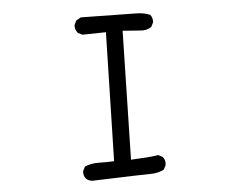

<svg xmlns="http://www.w3.org/2000/svg" viewBox="-52 -793 1104 871"><g transform="rotate(-5 500.0 -357.5)"><path d="M333 14Q317 12 306 2Q294 -12 296 -33L306 -53Q335 -66 371 -65Q407 -64 440 -66L454 -652L347 -650L327 -660Q313 -676 315 -697L325 -717L347 -729Q565 -725 598.5 -725Q632 -725 661 -713Q673 -699 671 -678L661 -658Q640 -643 610 -646L530 -652L517 -66Q562 -68 589 -70Q616 -72 642 -76L661 -66Q675 -51 671 -27L661 -8Q634 6 600.5 6Q567 6 333 14Z"/></g></svg>

Font: Kosefont JP
Style: Regular
Weight: 400
Designer: Nozomi Seto 瀬戸のぞみ
Version: Version 3.00;June 19, 2020